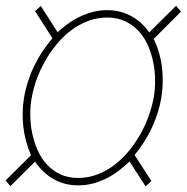

<svg xmlns="http://www.w3.org/2000/svg" viewBox="-23 -638 653 671"><path d="M429.7 -73.7Q411.1 -55.7 390.9 -40.5Q370.6 -25.4 348.1 -14.2Q325.7 -2.9 301.3 3.4Q276.9 9.8 250.5 9.8Q202.6 9.8 164.3 -12Q126 -33.7 99.6 -73.2L13.2 12.7L-3.4 -7.3L85.4 -95.7Q64.5 -143.1 58.6 -194.3Q52.7 -245.6 61 -296.9Q70.8 -354.5 96.4 -407.2Q122.1 -460 160.2 -504.4L99.6 -599.1L119.6 -617.2L178.2 -525.4Q196.3 -542 216.3 -556.2Q236.3 -570.3 258.1 -580.6Q279.8 -590.8 303.2 -596.7Q326.7 -602.5 351.6 -602.5Q397.5 -602.5 434.8 -582.3Q472.2 -562 498.5 -524.9L592.3 -617.7L609.4 -597.2L514.2 -502Q537.1 -454.1 543.2 -401.6Q549.3 -349.1 541 -296.9Q531.2 -241.2 507.3 -190.4Q483.4 -139.6 447.3 -96.2L506.3 -5.4L485.8 13.2ZM87.9 -296.9Q82.5 -268.6 82.8 -236.6Q83 -204.6 89.4 -173.3Q95.7 -142.1 108.2 -113.8Q120.6 -85.4 140.4 -63.7Q160.2 -42 187.3 -29.1Q214.4 -16.1 250 -16.1Q285.2 -16.1 317.1 -28.3Q349.1 -40.5 376.5 -61.3Q403.8 -82 426.8 -109.6Q449.7 -137.2 467.3 -168.5Q484.9 -199.7 496.6 -232.7Q508.3 -265.6 514.2 -296.9Q519 -325.2 519 -356.9Q519 -388.7 512.7 -419.9Q506.3 -451.2 493.9 -479.5Q481.4 -507.8 461.7 -529.3Q441.9 -550.8 414.6 -563.7Q387.2 -576.7 352.1 -576.7Q316.4 -576.7 284.7 -564.7Q252.9 -552.7 225.6 -532Q198.2 -511.2 175.3 -483.6Q152.3 -456.1 134.8 -425Q117.2 -394 105.2 -361.1Q93.3 -328.1 87.9 -296.9Z"/></svg>

Font: TypoPRO Roboto Mono
Style: Italic
Weight: 250
Designer: Google
Version: Version 2.000986; 2015; ttfautohint (v1.3)